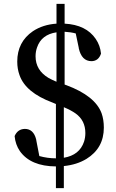

<svg xmlns="http://www.w3.org/2000/svg" viewBox="-20 -847 603 994"><path d="M310.5 -292V-30.3Q391.6 -43.9 415 -113.3Q421.9 -134.8 421.9 -158.2Q421.9 -223.6 371.1 -259.8Q347.7 -276.4 310.5 -292ZM272.5 -423.8V-679.7Q194.3 -668 171.9 -601.6Q164.1 -580.1 164.1 -555.7Q164.1 -483.4 231.4 -443.4Q249 -433.6 272.5 -423.8ZM314.5 -409.2 323.2 -406.2Q472.7 -350.6 505.9 -260.7Q517.6 -227.5 517.6 -186.5Q517.6 -80.1 427.7 -24.4Q377.9 5.9 310.5 12.7V127H269.5V14.6Q138.7 13.7 83 -64.5Q59.6 -98.6 55.7 -142.6Q71.3 -178.7 108.4 -179.7Q153.3 -179.7 167 -126Q168 -120.1 168.9 -115.2L183.6 -39.1Q226.6 -27.3 269.5 -27.3V-308.6L251 -316.4Q112.3 -368.2 81.1 -458Q69.3 -490.2 69.3 -528.3Q69.3 -629.9 150.4 -685.5Q202.1 -719.7 272.5 -724.6V-827.1H314.5V-724.6Q425.8 -718.8 475.6 -645.5Q499 -611.3 502.9 -569.3Q490.2 -531.2 454.1 -530.3Q402.3 -530.3 387.7 -597.7Q387.7 -598.6 387.7 -599.6L372.1 -673.8Q347.7 -680.7 314.5 -682.6Z"/></svg>

Font: GenYoMin JP SemiBold
Style: Regular
Weight: 600
Version: Version 1.001;PS 1;hotconv 16.6.51;makeotf.lib2.5.65220 DEVE